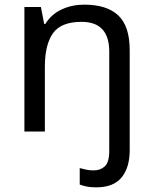

<svg xmlns="http://www.w3.org/2000/svg" viewBox="-20 -566 658 826"><path d="M394 240Q370 240 353 236.5Q336 233 323 228V157Q337 161 351 164Q365 167 383 167Q412 167 431 149.5Q450 132 450 83V-344Q450 -472 331 -472Q242 -472 207.5 -422.5Q173 -373 173 -279V0H85V-536H156L170 -463H175Q201 -505 245.5 -525.5Q290 -546 342 -546Q440 -546 489 -499.5Q538 -453 538 -350V80Q538 155 503 197.5Q468 240 394 240Z"/></svg>

Font: Noto Sans Thai Looped
Style: Regular
Weight: 400
Designer: Sasikarn Vongin, Ben Mitchell
Foundry: The Fontpad Ltd
Version: Version 1.001; ttfautohint (v1.8.4.7-5d5b)